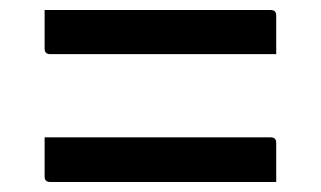

<svg xmlns="http://www.w3.org/2000/svg" viewBox="-20 -491 640 383"><path d="M69 -471H520Q531 -471 531 -460V-383H80Q69 -383 69 -394ZM69 -217H520Q531 -217 531 -206V-128H80Q69 -128 69 -139Z"/></svg>

Font: Recursive Sn Lnr St
Style: Regular
Weight: 400
Version: Version 1.079;hotconv 1.0.112;makeotfexe 2.5.65598; ttfautoh